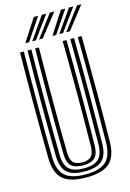

<svg xmlns="http://www.w3.org/2000/svg" viewBox="-144 -1049 760 1126"><g transform="rotate(-15 235.5 -485.5)"><path d="M235.8 8.5Q136.8 8.5 93.2 -30.6Q49.8 -69.8 48.5 -160Q46.5 -313.2 46.5 -474.4Q46.5 -635.5 48.5 -800H71.5Q69.5 -646.5 69.4 -483.6Q69.2 -320.8 71.5 -160.5Q72.5 -79.5 110.8 -44.8Q149 -10 235.8 -10Q321.8 -10 360 -44.8Q398.2 -79.5 399.2 -160.5Q401.2 -318.8 401.2 -479.8Q401.2 -640.8 399.2 -800H422Q424 -640.8 424.1 -480.4Q424.2 -320 422 -160Q420.8 -69.8 377.5 -30.6Q334.2 8.5 235.8 8.5ZM235.8 -28.2Q161 -28.2 128.1 -59Q95.2 -89.8 94.2 -160.8Q92 -322.2 92.1 -481.4Q92.2 -640.5 94.2 -800H117.2Q115.2 -644 115.1 -483Q115 -322 117.2 -161Q118 -99.5 145.6 -73.1Q173.2 -46.8 235.8 -46.8Q297.8 -46.8 325.1 -73.1Q352.5 -99.5 353.5 -161Q355.5 -319.2 355.5 -479.9Q355.5 -640.5 353.5 -800H376.2Q378.2 -639.2 378.4 -479.9Q378.5 -320.5 376.2 -160.8Q375.2 -89.8 342.6 -59Q310 -28.2 235.8 -28.2ZM235.8 -65Q185.5 -65 163.1 -87.2Q140.8 -109.5 140.2 -161.2Q138 -322.5 138.1 -481.4Q138.2 -640.2 140.2 -800H163Q161 -646.5 161 -483.6Q161 -320.8 163 -161.5Q163.5 -120 180.2 -101.6Q197 -83.2 235.8 -83.2Q274 -83.2 290.5 -101.6Q307 -120 307.5 -161.5Q309.8 -320.8 309.6 -480.6Q309.5 -640.5 307.5 -800H330.5Q332.5 -638.8 332.6 -479.8Q332.8 -320.8 330.5 -161.2Q329.8 -109.5 307.5 -87.2Q285.2 -65 235.8 -65ZM92.8 -845 180.2 -980.5H206.8L115.5 -845ZM134.5 -845 229 -980.5H255.8L157 -845ZM176 -845 278 -980.5H304.8L198.8 -845ZM257.2 -845 344.8 -980.5H371.5L280 -845ZM299 -845 393.8 -980.5H420.5L321.8 -845ZM340.8 -845 442.8 -980.5H469.2L363.5 -845Z"/></g></svg>

Font: Big Shoulders Inline Text
Style: Bold
Weight: 700
Designer: Patric King
Foundry: XO Type Co
Version: Version 1.000